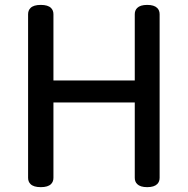

<svg xmlns="http://www.w3.org/2000/svg" viewBox="-20 -730 768 784"><path d="M188.5 21.5Q175.8 34.2 146.5 34.2Q117.2 34.2 104.5 21.5Q94.7 11.7 94.7 -3.9V-671.9Q94.7 -687.5 104.5 -697.3Q117.2 -710 146.5 -710Q175.8 -710 188.5 -697.3Q198.2 -687.5 198.2 -671.9V-401.4H530.3V-671.9Q530.3 -687.5 540 -697.3Q552.7 -710 581.1 -710Q609.4 -710 622.1 -697.3Q631.8 -687.5 631.8 -671.9V-3.9Q631.8 11.7 622.1 21.5Q609.4 34.2 581.1 34.2Q552.7 34.2 540 21.5Q530.3 11.7 530.3 -3.9V-311.5H198.2V-3.9Q198.2 11.7 188.5 21.5Z"/></svg>

Font: TaiwanPearl
Style: Regular
Weight: 400
Version: Version 2.102